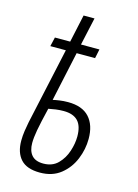

<svg xmlns="http://www.w3.org/2000/svg" viewBox="-103 -703 554 771"><g transform="rotate(15 173.5 -317.5)"><path d="M140.1 9.8Q85.9 9.8 60.5 -17.8Q35.2 -45.4 35.2 -94.7Q35.2 -114.7 38.3 -136Q41.5 -157.2 44.9 -173.8L114.3 -491.7H49.8L58.6 -529.8H122.1L147 -645H192.4L167 -529.8H243.7L235.8 -491.7H159.2L114.7 -285.6Q125 -288.1 141.6 -290.5Q158.2 -293 177.2 -293Q236.3 -293 265.6 -261Q294.9 -229 294.9 -171.4Q294.9 -128.4 277.8 -86.7Q260.7 -44.9 226.3 -17.6Q191.9 9.8 140.1 9.8ZM144 -28.8Q181.6 -28.8 204.6 -52Q227.5 -75.2 238 -107.7Q248.5 -140.1 248.5 -168.9Q248.5 -212.9 228.8 -233.4Q209 -253.9 169.4 -253.9Q152.3 -253.9 136.7 -251.7Q121.1 -249.5 106.9 -246.6Q91.8 -184.1 85.9 -151.6Q80.1 -119.1 80.1 -97.2Q80.1 -64.9 95.7 -46.9Q111.3 -28.8 144 -28.8Z"/></g></svg>

Font: Open Sans Condensed Light
Style: Italic
Weight: 300
Width: 3
Italic angle: -12°
Designer: Monotype Design Team
Foundry: Monotype Imaging Inc.
Version: Version 3.000; ttfautohint (v1.8.4)